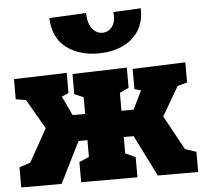

<svg xmlns="http://www.w3.org/2000/svg" viewBox="-56 -889 1009 948"><g transform="rotate(-5 448.5 -415.0)"><path d="M740 -288 833 -118 888 -100V0H688L586 -204H537V-123L587 -100V0H308V-100L357 -121V-204H313L211 0H11V-100L66 -118L157 -281L72 -428L22 -436V-536L284 -544V-444L250 -429L295 -334H357V-417L312 -436V-536L582 -544V-444L537 -423V-334H597L642 -426L610 -435V-535L872 -545V-445L824 -432ZM222 -821 405 -830Q406 -779 426.5 -752.5Q447 -726 477 -726Q508 -726 526.5 -752Q545 -778 540 -823L676 -830Q678 -762 647.5 -716.5Q617 -671 565 -648.5Q513 -626 449 -626Q353 -626 289.5 -674.5Q226 -723 222 -821Z"/></g></svg>

Font: Bitter Pro Black
Style: Regular
Weight: 900
Designer: Sol Matas, and Bitter project Authors
Foundry: Sol Matas
Version: Version 1.010